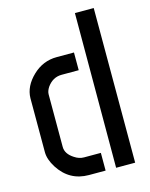

<svg xmlns="http://www.w3.org/2000/svg" viewBox="-106 -759 647 828"><g transform="rotate(-15 217.0 -345.0)"><path d="M29.3 -144.5V-385.7Q30.3 -438.5 77.1 -483.4Q123 -527.3 184.6 -527.3H261.7V-448.2H185.5Q145.5 -448.2 120.1 -412.1Q109.4 -395.5 109.4 -380.9V-146.5Q109.4 -115.2 144.5 -92.8Q165 -79.1 186.5 -79.1H261.7V0H187.5Q100.6 0 52.7 -75.2Q29.3 -112.3 29.3 -144.5ZM308.6 0 309.6 -690.4H393.6V0Z"/></g></svg>

Font: Post No Bills Jaffna SemiBold
Style: Regular
Weight: 600
Designer: Kosala Senevirathne, Siva Puranthara, Lasantha Premarathna, Tharique Azeez
Foundry: Mooniak
Version: Version 1.220 ; ttfautohint (v1.6)